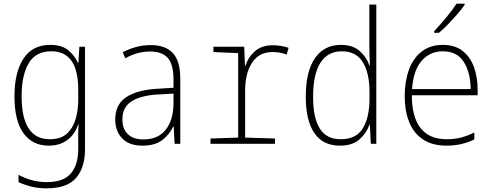

<svg xmlns="http://www.w3.org/2000/svg" viewBox="-20 -785 2690 1048"><path d="M235 243Q188 243 150.5 233.5Q113 224 81 209V169Q113 187 152.5 198Q192 209 236 209Q327 209 367 161.5Q407 114 407 28V-13Q407 -38 407 -59Q407 -80 409 -107H407Q390 -53 348.5 -21.5Q307 10 246 10Q157 10 108 -58Q59 -126 59 -260Q59 -390 108 -465Q157 -540 254 -540Q316 -540 351 -512Q386 -484 405 -443H408L413 -530H444V29Q444 130 395 186.5Q346 243 235 243ZM252 -25Q312 -25 345.5 -56Q379 -87 393 -136Q407 -185 407 -239V-299Q407 -359 393 -405.5Q379 -452 346 -478.5Q313 -505 259 -505Q175 -505 136.5 -439.5Q98 -374 98 -260Q98 -25 252 -25Z M758 10Q685 10 647 -29.5Q609 -69 609 -133Q609 -214 667.5 -253.5Q726 -293 831 -300L927 -306V-349Q927 -434 895.5 -469Q864 -504 800 -504Q767 -504 733.5 -495.5Q700 -487 664 -467L650 -500Q685 -518 723 -528.5Q761 -539 802 -539Q883 -539 923.5 -495.5Q964 -452 964 -355V0H933L928 -95H926Q906 -52 866.5 -21Q827 10 758 10ZM763 -24Q843 -24 884.5 -77Q926 -130 927 -219V-274L836 -269Q747 -263 697.5 -231.5Q648 -200 648 -133Q648 -81 678 -52.5Q708 -24 763 -24Z M1129 0V-29L1280 -34V-495L1145 -501V-530H1313L1317 -425H1319Q1334 -472 1371 -505Q1408 -538 1469 -538Q1492 -538 1515.5 -534Q1539 -530 1555 -524L1545 -487Q1510 -501 1467 -501Q1395 -501 1356.5 -443.5Q1318 -386 1318 -289V-34L1481 -29V0Z M1835 10Q1743 10 1696 -58.5Q1649 -127 1649 -257Q1649 -395 1699 -467.5Q1749 -540 1841 -540Q1906 -540 1944 -506Q1982 -472 1996 -428H1999Q1998 -455 1997 -480.5Q1996 -506 1996 -531V-760H2034V0H2004L1999 -103H1996Q1980 -58 1942 -24Q1904 10 1835 10ZM1840 -25Q1924 -25 1960.5 -84.5Q1997 -144 1997 -248V-280Q1997 -386 1960.5 -445.5Q1924 -505 1846 -505Q1769 -505 1729 -442.5Q1689 -380 1689 -256Q1689 -142 1725.5 -83.5Q1762 -25 1840 -25Z M2418 10Q2339 10 2288.5 -24Q2238 -58 2213.5 -118.5Q2189 -179 2189 -261Q2189 -341 2212 -404Q2235 -467 2281.5 -503.5Q2328 -540 2397 -540Q2463 -540 2505 -507Q2547 -474 2567 -419Q2587 -364 2587 -296V-265H2228Q2228 -147 2275.5 -86Q2323 -25 2418 -25Q2460 -25 2495.5 -34Q2531 -43 2569 -62V-24Q2500 10 2418 10ZM2549 -299Q2548 -389 2511.5 -447Q2475 -505 2397 -505Q2326 -505 2281 -452.5Q2236 -400 2229 -299ZM2350 -615Q2382 -649 2416 -690Q2450 -731 2472 -765H2516V-758Q2500 -735 2476 -707.5Q2452 -680 2426 -653Q2400 -626 2376 -606H2350Z"/></svg>

Font: Noto Sans Mono Condensed ExtraLight
Style: Regular
Weight: 200
Width: 3
Designer: Monotype Design Team
Foundry: Monotype Imaging Inc.
Version: Version 2.014; ttfautohint (v1.8.4.7-5d5b)